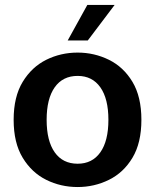

<svg xmlns="http://www.w3.org/2000/svg" viewBox="-20 -743 624 774"><path d="M293 11Q225 11 166.5 -18Q108 -47 71.5 -107Q35 -167 35 -260Q35 -353 71.5 -413Q108 -473 166.5 -502Q225 -531 293 -531Q360 -531 419 -502Q478 -473 514 -413Q550 -353 550 -260Q550 -167 514 -107Q478 -47 419 -18Q360 11 293 11ZM293 -83Q352 -83 384.5 -129Q417 -175 417 -260Q417 -345 384.5 -391Q352 -437 293 -437Q233 -437 200.5 -391Q168 -345 168 -260Q168 -175 200.5 -129Q233 -83 293 -83ZM253 -580 332 -723H442L334 -580Z"/></svg>

Font: Murecho Medium
Style: Regular
Weight: 500
Designer: Neil Summerour
Foundry: Positype
Version: Version 1.010; ttfautohint (v1.8.3)